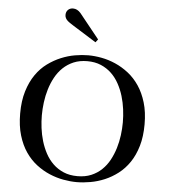

<svg xmlns="http://www.w3.org/2000/svg" viewBox="-65 -1061 999 1138"><g transform="rotate(5 435.0 -491.5)"><path d="M437.5 -734.4Q475.1 -734.4 516.8 -726.6Q558.6 -718.8 599.4 -700.9Q640.1 -683.1 677.5 -654.1Q714.8 -625 743.2 -583Q771.5 -541 788.3 -484.9Q805.2 -428.7 805.2 -356Q805.2 -282.7 788.6 -226.3Q772 -169.9 743.7 -128.2Q715.3 -86.4 678 -57.9Q640.6 -29.3 599.4 -12Q558.1 5.4 515.1 12.9Q472.2 20.5 433.1 20.5Q396 20.5 354.2 12.9Q312.5 5.4 271.5 -12Q230.5 -29.3 193.1 -57.9Q155.8 -86.4 127.2 -128.2Q98.6 -169.9 81.8 -226.3Q64.9 -282.7 64.9 -356Q64.9 -431.2 82.5 -488.5Q100.1 -545.9 129.2 -587.9Q158.2 -629.9 196.5 -658Q234.9 -686 276.1 -703.1Q317.4 -720.2 359.1 -727.3Q400.9 -734.4 437.5 -734.4ZM435.1 -699.2Q389.2 -699.2 353.5 -684.1Q317.9 -668.9 291 -643.3Q264.2 -617.7 245.6 -583.7Q227.1 -549.8 215.6 -511.7Q204.1 -473.6 199 -433.6Q193.8 -393.6 193.8 -356Q193.8 -319.8 198.7 -280.8Q203.6 -241.7 214.8 -203.9Q226.1 -166 244.4 -131.8Q262.7 -97.7 289.6 -71.8Q316.4 -45.9 352.3 -30.5Q388.2 -15.1 435.1 -15.1Q481 -15.1 516.6 -30Q552.2 -44.9 579.1 -70.6Q606 -96.2 624.3 -130.1Q642.6 -164.1 654.1 -201.9Q665.5 -239.7 670.7 -279.3Q675.8 -318.8 675.8 -356Q675.8 -393.6 670.7 -433.6Q665.5 -473.6 654.1 -511.7Q642.6 -549.8 624 -583.7Q605.5 -617.7 578.6 -643.3Q551.8 -668.9 516.1 -684.1Q480.5 -699.2 435.1 -699.2ZM368.7 -980 486.8 -833 472.7 -814.9 334.5 -901.4Q306.6 -918.9 299.8 -925.3Q281.7 -940.9 281.7 -960.9Q281.7 -980 293.5 -991.5Q305.2 -1002.9 323.7 -1002.9Q348.6 -1002.9 368.7 -980Z"/></g></svg>

Font: Jacques Francois
Style: Regular
Weight: 400
Designer: Manvel Shmavonyan, Alexei Vanyashin
Foundry: Cyreal (www.cyreal.org)
Version: Version 1.003